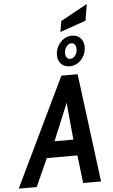

<svg xmlns="http://www.w3.org/2000/svg" viewBox="-112 -1190 725 1235"><g transform="rotate(-5 250.0 -572.5)"><path d="M-42.5 0 294 -700H399L489 0H373.5L352 -180H154.5L73.5 0ZM213.5 -283.5H335L312.5 -523.5ZM354 -755.5Q316.5 -755.5 296.8 -778Q277 -800.5 277 -832.5Q277 -864 291.5 -891Q306 -918 330.2 -934.2Q354.5 -950.5 383 -950.5Q420 -950.5 439.8 -927.5Q459.5 -904.5 459.5 -873Q459.5 -840.5 445.2 -813.8Q431 -787 407 -771.2Q383 -755.5 354 -755.5ZM359.5 -802.5Q379 -802.5 392.8 -820.5Q406.5 -838.5 406.5 -863Q406 -880.5 398 -891.2Q390 -902 376.5 -902Q357.5 -902 343.8 -883.5Q330 -865 330 -841.5Q330 -824 338.5 -813.2Q347 -802.5 359.5 -802.5ZM312.5 -980.5 324 -1050 497 -1145 479.5 -1038.5Z"/></g></svg>

Font: Cabin Condensed SemiBold
Style: Italic
Weight: 600
Width: 3
Italic angle: -10°
Designer: Pablo Impallari
Foundry: Pablo Impallari. http://www.impallari.com Igino Marini. http://www.ikern.com
Version: Version 3.001; ttfautohint (v1.8.3)